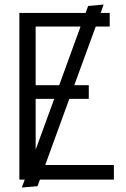

<svg xmlns="http://www.w3.org/2000/svg" viewBox="-20 -797 559 852"><path d="M65.9 0V-739.7H359.9L371.1 -770.5L439.9 -776.9L426.8 -739.7H466.8V-679.2H404.8L309.6 -418.9H374V-358.4H287.6L180.7 -64.9H485.4V0H157.2L146.5 29.3L76.7 35.2L89.8 0ZM138.2 -132.8 220.7 -358.4H138.2ZM242.7 -418.9 337.4 -679.2H138.2V-418.9Z"/></svg>

Font: News Cycle
Style: Regular
Weight: 500
Version: Version 0.5.2